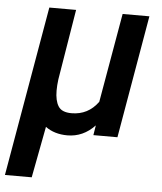

<svg xmlns="http://www.w3.org/2000/svg" viewBox="-69 -574 696 823"><g transform="rotate(5 278.5 -162.5)"><path d="M140.1 -17.6 98.1 203.1H-17.1L109.9 -528.3H225.1L175.3 -225.1Q171.9 -198.7 171.9 -176.8Q171.9 -133.3 187 -109.4Q201.7 -85.4 244.1 -85.4Q315.4 -85.4 358.4 -144.5L425.3 -528.3H540.5L449.2 0H345.7L352.5 -42.5Q302.2 10.7 234.4 10.7Q178.7 10.7 140.1 -17.6Z"/></g></svg>

Font: Mardoto Medium
Style: Italic
Weight: 500
Italic angle: -12°
Designer: Christian Robertson, Vahan Hovhannisyan
Foundry: Google
Version: Version 1.000